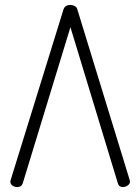

<svg xmlns="http://www.w3.org/2000/svg" viewBox="-20 -751 568 777"><path d="M237 -713Q243 -731 265 -731Q274 -731 282.5 -726.5Q291 -722 293 -713L505 -22Q505 -20 505.5 -19Q506 -18 506 -16Q506 -7 497 -0.5Q488 6 477 6Q461 6 457 -9L265 -641L72 -9Q67 6 50 6Q40 6 31 0.5Q22 -5 22 -16Q22 -20 23 -22Z"/></svg>

Font: AkaAcidDosis
Style: Light
Weight: 300
Designer: Edgar Tolentino, Pablo Impallari, Igino Marini, Aka-Acid
Foundry: Edgar Tolentino, Pablo Impallari, Igino Marini, Aka-Acid
Version: Version 1.007